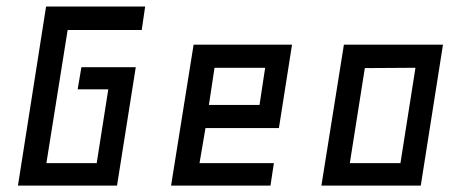

<svg xmlns="http://www.w3.org/2000/svg" viewBox="-20 -580 1449 600"><path d="M234.4 -370.1H404.3L345.7 0H36.1L124 -559.6H433.6L422.9 -486.3H191.4L125 -70.3H282.2L318.4 -300.8H222.7Z M622.1 -179.7 603.5 -70.3H835.9L825.2 0H514.6L585 -440.4H892.6L851.6 -179.7ZM632.8 -252H791L808.6 -368.2H650.4Z M984.4 0 1054.7 -440.4H1364.3L1294.9 0ZM1278.3 -368.2 1120.1 -367.2 1073.2 -70.3H1231.4Z"/></svg>

Font: Geo
Style: Oblique
Weight: 500
Italic angle: -11°
Version: Version 001.2